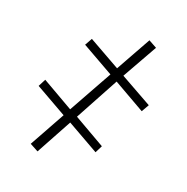

<svg xmlns="http://www.w3.org/2000/svg" viewBox="-114 -732 817 837"><g transform="rotate(20 294.0 -314.0)"><path d="M147 -3 238 -170 386 -86 403 -120 257 -204 367 -407 514 -323 534 -358 386 -441 478 -604 440 -625 349 -462 202 -545 183 -511 331 -427 218 -224 72 -308 54 -273 200 -190 108 -24Z"/></g></svg>

Font: Kathrein 35 Thin
Style: Regular
Weight: 250
Designer: Lazydogs Typefoundry, based on Open Sans by Ascender Corporation
Foundry: Lazydogs Typefoundry
Version: Version 1.003;PS 001.003;hotconv 1.0.88;makeotf.lib2.5.64775